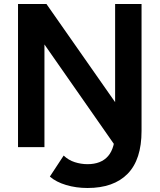

<svg xmlns="http://www.w3.org/2000/svg" viewBox="-20 -735 798 959"><path d="M229 147 298 42Q322 65 353.5 75Q385 85 417 85Q485 85 520 44.5Q555 4 555 -81V-715H687V-81Q687 62 617.5 133Q548 204 417 204Q360 204 310 189Q260 174 229 147ZM202 0H70V-715H212L622 -129L560 0L151 -586H202Z"/></svg>

Font: Wix Madefor Display
Style: Bold
Weight: 700
Designer: Dalton Maag Ltd
Foundry: Dalton Maag Ltd
Version: Version 3.100